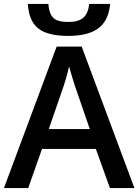

<svg xmlns="http://www.w3.org/2000/svg" viewBox="-20 -953 701 973"><path d="M0 0ZM537.1 0 465.8 -198.2H192.9L123 0H0L267.1 -716.8H394L661.1 0ZM435.1 -298.8 368.2 -493.2Q360.8 -512.7 347.9 -554.7Q335 -596.7 330.1 -616.2Q316.9 -556.2 291.5 -484.9L227.1 -298.8ZM326.2 -771Q222.7 -771 174.6 -808.3Q126.5 -845.7 121.1 -933.1H225.1Q228 -897.9 238.5 -878.4Q249 -858.9 268.8 -850.3Q288.6 -841.8 329.1 -841.8Q377 -841.8 401.9 -863Q426.8 -884.3 432.1 -933.1H538.1Q530.8 -849.1 479 -810.1Q427.2 -771 326.2 -771Z"/></svg>

Font: Open Sans Semibold
Style: Regular
Weight: 600
Foundry: Ascender Corporation
Version: Version 1.10; ttfautohint (v1.5.65-e2d9)